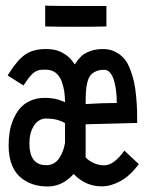

<svg xmlns="http://www.w3.org/2000/svg" viewBox="-20 -677 558 695"><path d="M365.2 -655.3V-581.1H356.9Q328.6 -580.1 258.3 -580.1Q185.5 -580.1 152.3 -581.1L143.6 -581.5V-657.2L152.8 -656.2Q184.6 -655.3 276.9 -655.3Q276.9 -655.3 356.9 -655.3ZM86.4 -158.2Q86.4 -79.1 147 -79.1Q176.8 -79.1 193.4 -103Q210 -127 215.3 -159.7V-231.4Q187 -248 147.5 -248Q119.6 -248 103 -222.2Q86.4 -196.3 86.4 -158.2ZM290 -300.3Q348.1 -304.2 402.8 -304.2Q402.8 -325.2 400.6 -345Q398.4 -364.7 393.3 -383.3Q388.2 -401.9 379.2 -413.1Q370.1 -424.3 357.9 -424.3Q339.4 -424.3 326.9 -418.7Q314.5 -413.1 307.1 -403.8Q299.8 -394.5 295.9 -377.7Q292 -360.8 291 -344Q290 -327.1 290 -300.3ZM246.6 -47.4Q206.5 -2 152.3 -2Q100.1 -2 63.5 -27.8Q11.2 -64.5 11.2 -150.9Q11.2 -176.8 15.1 -200.2Q19 -223.6 28.8 -246.3Q38.6 -269 53 -285.6Q67.4 -302.2 90.3 -312.5Q113.3 -322.8 142.1 -322.8Q159.7 -322.8 174.6 -320.1Q189.5 -317.4 195.8 -314.9Q202.1 -312.5 215.3 -307.1Q215.3 -327.6 212.6 -345.9Q210 -364.3 202.9 -383.3Q195.8 -402.3 181.4 -413.6Q167 -424.8 146.5 -424.8H142.1Q130.9 -424.8 124.3 -423.8Q117.7 -422.9 108.9 -418.2Q100.1 -413.6 90.8 -403.1Q81.5 -392.6 69.8 -374.5L64.9 -367.7L7.8 -403.8L13.2 -412.6Q44.4 -461.9 73 -480.7Q101.6 -499.5 146.5 -499.5Q169.4 -499.5 187.3 -494.1Q205.1 -488.8 226.1 -472.7Q239.3 -461.4 250.5 -443.8Q262.2 -461.4 272.9 -472.2Q283.7 -482.9 304.4 -491.2Q325.2 -499.5 353.5 -499.5Q377.9 -499.5 397.7 -489.3Q417.5 -479 430.2 -463.9Q442.9 -448.7 451.9 -424.3Q460.9 -399.9 465.6 -378.4Q470.2 -356.9 472.9 -326.9Q475.6 -296.9 476.1 -277.6Q476.6 -258.3 476.6 -231.9L290 -227.1V-107.4Q300.3 -95.7 318.4 -87.2Q336.4 -78.6 357.9 -78.6Q392.1 -78.6 430.2 -131.8L482.4 -83Q451.2 -40.5 416 -21.5Q380.9 -2.4 348.6 -2.4Q289.1 -2.4 246.6 -47.4Z"/></svg>

Font: Fantasque Sans Mono
Style: Regular
Weight: 400
Monospace: yes
Designer: Jany Belluz
Version: Version 1.8.0 ; ttfautohint (v1.8.2)